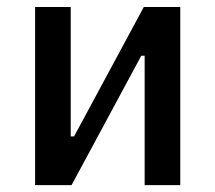

<svg xmlns="http://www.w3.org/2000/svg" viewBox="-20 -538 626 558"><path d="M82 0V-517.6H185.5V-141.6H195.3L397.9 -517.6H503.9V0H400.4V-376H390.6L188 0Z"/></svg>

Font: CaskaydiaMono NF
Style: Regular
Weight: 400
Designer: Aaron Bell
Foundry: Saja Typeworks
Version: Version 2111.001; ttfautohint (v1.8.4);Nerd Fonts 3.1.1